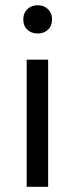

<svg xmlns="http://www.w3.org/2000/svg" viewBox="-20 -714 286 734"><path d="M82 0V-486H164V0ZM124 -586Q100 -586 84.5 -600.5Q69 -615 69 -640Q69 -664 84.5 -679Q100 -694 124 -694Q148 -694 163.5 -679Q179 -664 179 -640Q179 -615 163.5 -600.5Q148 -586 124 -586Z"/></svg>

Font: .
Style: 
Weight: 400
Designer: Paul D. Hunt, Dalton Maag
Foundry: Dalton Maag Ltd
Version: Version 1.200